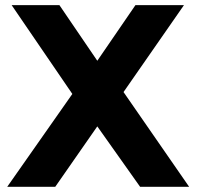

<svg xmlns="http://www.w3.org/2000/svg" viewBox="-20 -720 761 740"><path d="M7.8 0 258.8 -357.9 24.9 -700.2H209L355 -485.8L502 -700.2H689L456.1 -365.2L709 0H520L355 -232.9L192.9 0Z"/></svg>

Font: Montserrat Semi Bold
Style: Regular
Weight: 600
Designer: Julieta Ulanovsky
Foundry: Julieta Ulanovsky
Version: Version 3.001;PS 003.001;hotconv 1.0.70;makeotf.lib2.5.58329